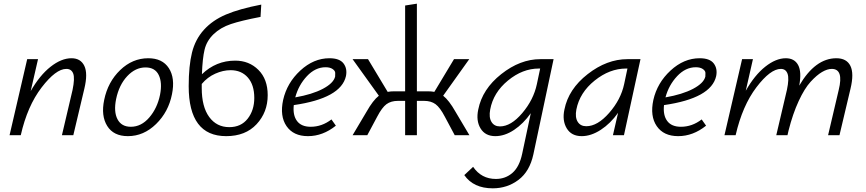

<svg xmlns="http://www.w3.org/2000/svg" viewBox="-20 -736 4716 1045"><path d="M369 -419Q419 -419 439 -377.5Q459 -336 439 -253L379 0H317L375 -247Q388 -310 378.5 -335.5Q369 -361 341 -361Q284 -361 206.5 -260Q129 -159 93 0H32L128 -414H187L147 -240Q196 -326 255 -372.5Q314 -419 369 -419Z M676 5Q598 5 563.5 -50.5Q529 -106 547 -192Q567 -290 634 -354.5Q701 -419 787 -419Q864 -419 899 -365Q934 -311 916 -223Q897 -127 829.5 -61Q762 5 676 5ZM692 -46Q749 -46 792.5 -96.5Q836 -147 851 -220Q864 -286 844 -327.5Q824 -369 772 -369Q717 -369 672.5 -321.5Q628 -274 612 -197Q598 -128 619.5 -87Q641 -46 692 -46Z M1260 -406Q1336 -406 1386.5 -355.5Q1437 -305 1437 -218Q1437 -125 1376.5 -60Q1316 5 1211 5Q1007 5 1007 -267Q1007 -378 1025 -450Q1043 -522 1090 -574Q1137 -626 1210 -657Q1283 -688 1402 -711L1398 -644Q1293 -624 1236.5 -605Q1180 -586 1142.5 -550Q1105 -514 1093.5 -466Q1082 -418 1079 -332Q1156 -406 1260 -406ZM1228 -44Q1292 -44 1328 -90Q1364 -136 1364 -203Q1364 -274 1329 -314Q1294 -354 1235 -354Q1194 -354 1151.5 -335Q1109 -316 1078 -279V-257Q1078 -155 1118.5 -99.5Q1159 -44 1228 -44Z M1773 -419Q1828 -419 1849.5 -391Q1871 -363 1863 -322Q1836 -201 1579 -164Q1573 -109 1596.5 -77.5Q1620 -46 1671 -46Q1732 -46 1784 -86L1808 -52Q1737 5 1656 5Q1577 5 1539.5 -49.5Q1502 -104 1521 -192Q1542 -285 1614.5 -352Q1687 -419 1773 -419ZM1804 -319Q1805 -328 1804.5 -339.5Q1804 -351 1790 -360.5Q1776 -370 1752 -370Q1696 -370 1650.5 -321.5Q1605 -273 1587 -206Q1679 -222 1737 -252.5Q1795 -283 1804 -319Z M2459 -128 2535 0H2455L2401 -101Q2375 -151 2350.5 -169Q2326 -187 2288 -187H2249V0H2185V-187H2146Q2108 -187 2083.5 -169Q2059 -151 2033 -101L1979 0H1899L1975 -128Q2010 -190 2042 -215L1899 -414H1983L2090 -236Q2106 -239 2124 -239H2185V-706L2249 -716V-239H2310Q2329 -239 2344 -236L2451 -414H2534L2392 -215Q2424 -190 2459 -128Z M2921 -414H2993L2883 104Q2863 197 2802 243Q2741 289 2662 289Q2557 289 2507 217L2555 172Q2600 238 2679 238Q2731 238 2769 205Q2807 172 2822 101L2869 -120Q2829 -63 2778 -29Q2727 5 2676 5Q2621 5 2595.5 -37Q2570 -79 2583 -140Q2605 -251 2708 -332.5Q2811 -414 2921 -414ZM2701 -48Q2761 -48 2822.5 -120.5Q2884 -193 2902 -278L2920 -363H2913Q2824 -363 2744.5 -297.5Q2665 -232 2648 -140Q2640 -97 2655 -72.5Q2670 -48 2701 -48Z M3395 -414H3466L3376 0H3316L3344 -122Q3303 -64 3250 -29.5Q3197 5 3146 5Q3090 5 3064.5 -37.5Q3039 -80 3052 -140Q3074 -251 3178.5 -332.5Q3283 -414 3395 -414ZM3171 -49Q3232 -49 3295.5 -121.5Q3359 -194 3377 -278L3395 -363H3388Q3298 -363 3216.5 -297.5Q3135 -232 3117 -140Q3109 -98 3124 -73.5Q3139 -49 3171 -49Z M3788 -419Q3843 -419 3864.5 -391Q3886 -363 3878 -322Q3851 -201 3594 -164Q3588 -109 3611.5 -77.5Q3635 -46 3686 -46Q3747 -46 3799 -86L3823 -52Q3752 5 3671 5Q3592 5 3554.5 -49.5Q3517 -104 3536 -192Q3557 -285 3629.5 -352Q3702 -419 3788 -419ZM3819 -319Q3820 -328 3819.5 -339.5Q3819 -351 3805 -360.5Q3791 -370 3767 -370Q3711 -370 3665.5 -321.5Q3620 -273 3602 -206Q3694 -222 3752 -252.5Q3810 -283 3819 -319Z M4532 -419Q4588 -419 4608.5 -377.5Q4629 -336 4609 -253L4549 0H4487L4545 -247Q4573 -361 4507 -361Q4483 -361 4454 -344Q4425 -327 4392 -291Q4359 -255 4327 -186Q4295 -117 4272 -26L4266 0H4205L4263 -247Q4276 -308 4266.5 -334.5Q4257 -361 4230 -361Q4173 -361 4097 -261Q4021 -161 3984 -1V0H3923L4019 -414H4078L4039 -242Q4087 -327 4145 -373Q4203 -419 4257 -419Q4304 -419 4324 -382Q4344 -345 4330 -270Q4417 -419 4532 -419Z"/></svg>

Font: EauTestInfant
Style: Italic
Weight: 400
Italic angle: -12°
Designer: Christian Thalmann (Catharsis Fonts)
Version: Version 0.001;PS 000.001;hotconv 1.0.88;makeotf.lib2.5.64775